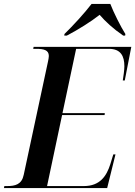

<svg xmlns="http://www.w3.org/2000/svg" viewBox="-47 -951 684 971"><path d="M279 -779 278 -771H291C349 -801 415 -843 457 -876C485 -843 525 -806 576 -771H586L587 -779C564 -815 527 -889 511 -931H416C380 -884 323 -822 279 -779ZM-27 0H495L537 -170H526L511 -121C492 -61 459 -10 377 -10H191L267 -369H482L483 -379H269L338 -704H504C564 -704 582 -667 582 -616C582 -596 577 -564 574 -544H584L617 -714H123L121 -704H137C174 -704 200 -698 200 -668C200 -661 198 -651 196 -641L73 -67C63 -18 30 -10 -11 -10H-25Z"/></svg>

Font: Noto Serif Display SemiCondensed SemiBold
Style: Italic
Weight: 600
Width: 4
Italic angle: -12°
Designer: Monotype Design Team
Foundry: Monotype Imaging Inc.
Version: Version 2.009